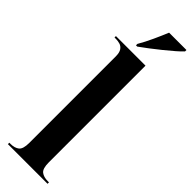

<svg xmlns="http://www.w3.org/2000/svg" viewBox="-322 -957 955 955"><g transform="rotate(45 156.0 -479.5)"><path d="M15 0V-10H24Q52 -10 69 -23Q86 -36 86 -80V-687Q86 -715 76.5 -728.5Q67 -742 53 -746Q39 -750 26 -750H15V-760H223V-80Q223 -36 240 -23Q257 -10 285 -10H294V0ZM118 -808Q138 -842 157 -883.5Q176 -925 190 -959H312V-949Q300 -936 277.5 -916.5Q255 -897 228.5 -875.5Q202 -854 175 -833.5Q148 -813 127 -798H118Z"/></g></svg>

Font: Noto Serif Display Condensed
Style: Bold
Weight: 700
Width: 3
Designer: Monotype Design Team
Foundry: Monotype Imaging Inc.
Version: Version 2.009